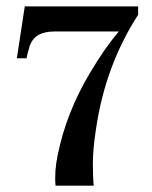

<svg xmlns="http://www.w3.org/2000/svg" viewBox="-20 -587 482 607"><path d="M155.6 0Q151.4 -44.4 162.5 -97.2Q188.9 -229.2 263.9 -355.6Q309.7 -433.3 355.6 -487.5H152.8Q122.2 -487.5 102.8 -477.1Q83.3 -466.7 73.6 -441.7Q72.2 -433.3 68.1 -422.2L63.9 -402.8H33.3L58.3 -566.7H416.7V-540.3Q312.5 -379.2 283.3 -177.8Q273.6 -115.3 273.6 -70.1Q273.6 -25 276.4 0Z"/></svg>

Font: Sree Krushnadevaraya
Style: Regular
Weight: 400
Designer: Purushoth Kumar Guthula
Foundry: Andhrapradesh Society for Knowledge Networks
Version: Version 1.0.5; ttfautohint (v1.2.42-39fb)